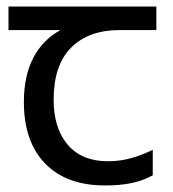

<svg xmlns="http://www.w3.org/2000/svg" viewBox="-20 -557 530 587"><path d="M301 10Q183 10 118 -57Q53 -124 53 -245Q53 -325 82 -380.5Q111 -436 165 -465H6V-537H458V-465H345Q251 -465 197.5 -411.5Q144 -358 144 -252Q144 -165 187 -114.5Q230 -64 310 -64Q347 -64 381 -73.5Q415 -83 447 -99V-21Q418 -5 383 2.5Q348 10 301 10Z"/></svg>

Font: ukannada05
Style: Book
Weight: 400
Designer: Jelle Bosma - Monotype Design Team
Foundry: Monotype Imaging Inc.
Version: Version 2.003